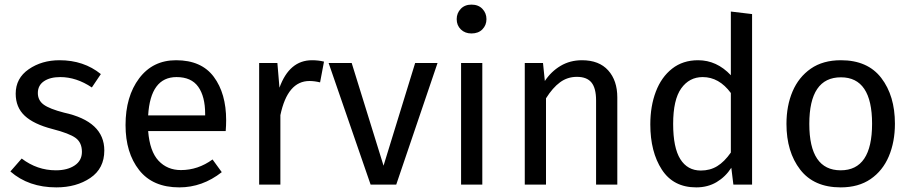

<svg xmlns="http://www.w3.org/2000/svg" viewBox="-20 -800 3955 832"><path d="M224 12Q104 12 25 -57L74 -113Q141 -62 222 -62Q272 -62 303.5 -83Q335 -104 335 -142Q335 -182 308 -202Q281 -222 207 -241Q126 -262 87 -298.5Q48 -335 48 -394Q48 -461 104.5 -500Q161 -539 238 -539Q343 -539 417 -479L378 -421Q311 -466 241 -466Q197 -466 170.5 -448Q144 -430 144 -397Q144 -365 169.5 -346.5Q195 -328 257 -312Q432 -274 432 -148Q432 -70 371.5 -29Q311 12 224 12Z M757 12Q642 12 583 -63Q524 -138 524 -258Q524 -382 583 -460.5Q642 -539 743 -539Q853 -539 906.5 -467Q960 -395 960 -279Q960 -256 958 -232H622Q629 -144 667 -103.5Q705 -63 764 -63Q838 -63 901 -109L941 -54Q857 12 757 12ZM869 -300V-306Q869 -382 839 -424Q809 -466 745 -466Q632 -466 622 -300Z M1195 0H1103V-527H1182L1191 -420Q1234 -539 1332 -539Q1360 -539 1384 -533L1367 -443Q1343 -449 1321 -449Q1226 -449 1195 -301Z M1697 0H1586L1404 -527H1504L1642 -82L1779 -527H1876Z M2023 -655Q1995 -655 1977 -672.5Q1959 -690 1959 -717Q1959 -743 1976.5 -761.5Q1994 -780 2023 -780Q2053 -780 2070.5 -761.5Q2088 -743 2088 -717Q2088 -691 2070.5 -673Q2053 -655 2023 -655ZM2070 0H1978V-527H2070Z M2655 0H2563V-365Q2563 -418 2543 -442.5Q2523 -467 2480 -467Q2439 -467 2407 -443.5Q2375 -420 2346 -374V0H2254V-527H2333L2341 -449Q2368 -490 2409 -514.5Q2450 -539 2502 -539Q2576 -539 2615.5 -495Q2655 -451 2655 -378Z M2997 12Q2898 12 2848 -65Q2798 -142 2798 -261Q2798 -340 2822 -403Q2846 -466 2892.5 -502.5Q2939 -539 3005 -539Q3086 -539 3147 -474V-750L3239 -739V0H3158L3149 -73Q3124 -34 3085.5 -11Q3047 12 2997 12ZM3017 -61Q3057 -61 3088 -80Q3119 -99 3147 -139V-397Q3096 -466 3025 -466Q2967 -466 2932 -417Q2897 -368 2897 -263Q2897 -160 2928 -110.5Q2959 -61 3017 -61Z M3623 12Q3507 12 3447.5 -65Q3388 -142 3388 -263Q3388 -342 3414.5 -404Q3441 -466 3493.5 -502.5Q3546 -539 3624 -539Q3740 -539 3799 -462Q3858 -385 3858 -264Q3858 -185 3831.5 -122.5Q3805 -60 3752.5 -24Q3700 12 3623 12ZM3623 -62Q3759 -62 3759 -264Q3759 -465 3624 -465Q3487 -465 3487 -263Q3487 -62 3623 -62Z"/></svg>

Font: Trujillo
Style: Regular
Weight: 400
Designer: Fira Sans original fonts by bBox Type GmbH, Carrois Corporate GbR, & Edenspiekermann AG / Changes by Cristiano Sobral
Foundry: Fira Sans original fonts by bBox Type GmbH, Carrois Corporate GbR, & Edenspiekermann AG / Changes by Cristiano Sobral
Version: Version 4.301;October 17, 2021;FontCreator 14.0.0.2814 64-bi